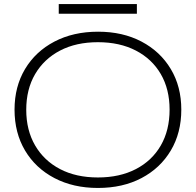

<svg xmlns="http://www.w3.org/2000/svg" viewBox="-20 -919 970 951"><path d="M465 12Q343 12 249.5 -37Q156 -86 104 -173.5Q52 -261 52 -376Q52 -490 104 -577Q156 -664 249.5 -713Q343 -762 466 -762Q588 -762 681 -713Q774 -664 826 -577Q878 -490 878 -376Q878 -261 826 -173.5Q774 -86 681 -37Q588 12 465 12ZM465 -40Q573 -40 653 -81.5Q733 -123 776.5 -198.5Q820 -274 820 -376Q820 -477 776.5 -552Q733 -627 653 -668.5Q573 -710 465 -710Q357 -710 277.5 -668.5Q198 -627 154 -552Q110 -477 110 -375Q110 -274 154 -198.5Q198 -123 277.5 -81.5Q357 -40 465 -40ZM271 -851V-899H658V-851Z"/></svg>

Font: Bounded
Style: Regular
Weight: 200
Designer: Vlad Churkin
Version: Version 1.0